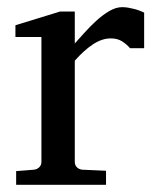

<svg xmlns="http://www.w3.org/2000/svg" viewBox="-20 -514 431 534"><path d="M341.8 -379.9Q332 -391.1 319.3 -399.2Q306.6 -407.2 288.1 -407.2Q263.7 -407.2 238.8 -390.9Q213.9 -374.5 188 -345.2V-64Q188 -54.7 193.8 -48.8Q199.7 -43 209 -42L274.9 -39.1V0H24.9V-38.1L74.2 -42Q83 -43 89.1 -48.8Q95.2 -54.7 95.2 -64V-411.1H22.9V-443.8L147 -481.9H188V-393.1Q198.7 -404.8 214.1 -422.1Q229.5 -439.5 247.1 -455.6Q264.6 -471.7 283.4 -482.9Q302.2 -494.1 319.8 -494.1Q327.6 -494.1 336.4 -492.7Q345.2 -491.2 353.5 -489Q361.8 -486.8 368.9 -484.1Q376 -481.4 380.9 -479V-379.9Z"/></svg>

Font: Charis SIL Phon
Style: Regular
Weight: 400
Foundry: SIL International
Version: Version 5.000